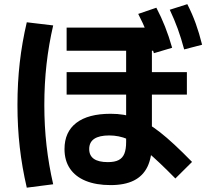

<svg xmlns="http://www.w3.org/2000/svg" viewBox="-20 -838 978 904"><path d="M283.7 -136.2Q283.7 -216.8 339.5 -259.6Q395.2 -302.3 500.8 -302.3Q565.9 -302.3 618.8 -283Q671.8 -263.6 733 -215.7Q794.3 -167.8 884.2 -75.6L805.7 2.3Q724.9 -80.1 673.2 -122.9Q621.5 -165.6 580.6 -183Q539.6 -200.3 494.1 -200.3Q447.6 -200.3 423.8 -184.4Q400 -168.4 400 -136.2Q400 -105.5 422 -90.1Q444 -74.7 487.8 -74.7Q519.8 -74.7 538.4 -84.3Q557.1 -93.8 565.5 -114.5Q573.9 -135.1 573.9 -169.4V-599.1H293.7V-707.9H730.8V-599.1H695.2V-163.2Q695.2 -96.5 674.3 -53Q653.3 -9.6 610.2 12Q567.1 33.5 500.8 33.5Q432.3 33.5 383.4 13.5Q334.6 -6.6 309.2 -44.5Q283.7 -82.4 283.7 -136.2ZM293.7 -498.5H859.9V-392.7H293.7ZM630.8 -772.5 716.2 -801.7Q739.3 -757.6 757.1 -712.5Q775 -667.5 790.5 -613.1L704.5 -587.5Q689 -641.2 671.4 -684.6Q653.8 -728.1 630.8 -772.5ZM779.3 -792.1 861.9 -818.4Q884.7 -773.9 901.3 -728.1Q917.9 -682.3 931.5 -627.4L847.1 -605.3Q832.9 -658.6 816.8 -702.7Q800.7 -746.8 779.3 -792.1ZM62.2 -343.8Q62.2 -448.8 73 -543.1Q83.7 -637.4 106.1 -733.1L230.4 -718.3Q209.6 -628.6 199.1 -535.8Q188.7 -442.9 188.7 -343.8Q188.7 -245.1 199.1 -152.9Q209.6 -60.6 230.4 29.6L106.1 45.6Q83.7 -50.7 73 -145Q62.2 -239.3 62.2 -343.8Z"/></svg>

Font: WEMIX Pretendard Variable
Style: Regular
Weight: 400
Designer: Base glyphs from Inter by Rasmus Andersson; Hangeul glyphs from Noto Sans CJK(Source Han Sans) by Jang Soo-young and Kan
Foundry: Kil Hyung-jin
Version: Version 1.000;Glyphs 3.2 (3208)